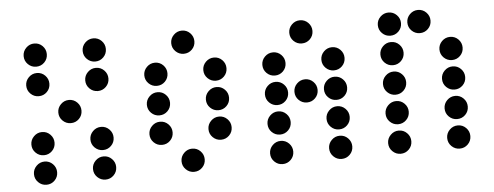

<svg xmlns="http://www.w3.org/2000/svg" viewBox="-46 -785 2280 886"><g transform="rotate(-5 1094.0 -342.0)"><path d="M190.4 -615.2Q190.4 -592.8 174.8 -577.1Q159.2 -561.5 136.7 -561.5Q114.7 -561.5 98.9 -577.1Q83 -592.8 83 -615.2Q83 -637.2 98.9 -653.1Q114.7 -668.9 136.7 -668.9Q159.2 -668.9 174.8 -653.1Q190.4 -637.2 190.4 -615.2ZM463.9 -615.2Q463.9 -592.8 448.2 -577.1Q432.6 -561.5 410.2 -561.5Q388.2 -561.5 372.3 -577.1Q356.4 -592.8 356.4 -615.2Q356.4 -637.2 372.3 -653.1Q388.2 -668.9 410.2 -668.9Q432.6 -668.9 448.2 -653.1Q463.9 -637.2 463.9 -615.2ZM190.4 -478.5Q190.4 -456.1 174.8 -440.4Q159.2 -424.8 136.7 -424.8Q114.7 -424.8 98.9 -440.4Q83 -456.1 83 -478.5Q83 -500.5 98.9 -516.4Q114.7 -532.2 136.7 -532.2Q159.2 -532.2 174.8 -516.4Q190.4 -500.5 190.4 -478.5ZM463.9 -478.5Q463.9 -456.1 448.2 -440.4Q432.6 -424.8 410.2 -424.8Q388.2 -424.8 372.3 -440.4Q356.4 -456.1 356.4 -478.5Q356.4 -500.5 372.3 -516.4Q388.2 -532.2 410.2 -532.2Q432.6 -532.2 448.2 -516.4Q463.9 -500.5 463.9 -478.5ZM327.1 -341.8Q327.1 -319.3 311.5 -303.7Q295.9 -288.1 273.4 -288.1Q251.5 -288.1 235.6 -303.7Q219.7 -319.3 219.7 -341.8Q219.7 -363.8 235.6 -379.6Q251.5 -395.5 273.4 -395.5Q295.9 -395.5 311.5 -379.6Q327.1 -363.8 327.1 -341.8ZM190.4 -205.1Q190.4 -182.6 174.8 -167Q159.2 -151.4 136.7 -151.4Q114.7 -151.4 98.9 -167Q83 -182.6 83 -205.1Q83 -227.1 98.9 -242.9Q114.7 -258.8 136.7 -258.8Q159.2 -258.8 174.8 -242.9Q190.4 -227.1 190.4 -205.1ZM463.9 -205.1Q463.9 -182.6 448.2 -167Q432.6 -151.4 410.2 -151.4Q388.2 -151.4 372.3 -167Q356.4 -182.6 356.4 -205.1Q356.4 -227.1 372.3 -242.9Q388.2 -258.8 410.2 -258.8Q432.6 -258.8 448.2 -242.9Q463.9 -227.1 463.9 -205.1ZM190.4 -68.4Q190.4 -45.9 174.8 -30.3Q159.2 -14.6 136.7 -14.6Q114.7 -14.6 98.9 -30.3Q83 -45.9 83 -68.4Q83 -90.3 98.9 -106.2Q114.7 -122.1 136.7 -122.1Q159.2 -122.1 174.8 -106.2Q190.4 -90.3 190.4 -68.4ZM463.9 -68.4Q463.9 -45.9 448.2 -30.3Q432.6 -14.6 410.2 -14.6Q388.2 -14.6 372.3 -30.3Q356.4 -45.9 356.4 -68.4Q356.4 -90.3 372.3 -106.2Q388.2 -122.1 410.2 -122.1Q432.6 -122.1 448.2 -106.2Q463.9 -90.3 463.9 -68.4Z M874 -615.2Q874 -592.8 858.4 -577.1Q842.8 -561.5 820.3 -561.5Q798.3 -561.5 782.5 -577.1Q766.6 -592.8 766.6 -615.2Q766.6 -637.2 782.5 -653.1Q798.3 -668.9 820.3 -668.9Q842.8 -668.9 858.4 -653.1Q874 -637.2 874 -615.2ZM737.3 -478.5Q737.3 -456.1 721.7 -440.4Q706.1 -424.8 683.6 -424.8Q661.6 -424.8 645.8 -440.4Q629.9 -456.1 629.9 -478.5Q629.9 -500.5 645.8 -516.4Q661.6 -532.2 683.6 -532.2Q706.1 -532.2 721.7 -516.4Q737.3 -500.5 737.3 -478.5ZM1010.7 -478.5Q1010.7 -456.1 995.1 -440.4Q979.5 -424.8 957 -424.8Q935.1 -424.8 919.2 -440.4Q903.3 -456.1 903.3 -478.5Q903.3 -500.5 919.2 -516.4Q935.1 -532.2 957 -532.2Q979.5 -532.2 995.1 -516.4Q1010.7 -500.5 1010.7 -478.5ZM737.3 -341.8Q737.3 -319.3 721.7 -303.7Q706.1 -288.1 683.6 -288.1Q661.6 -288.1 645.8 -303.7Q629.9 -319.3 629.9 -341.8Q629.9 -363.8 645.8 -379.6Q661.6 -395.5 683.6 -395.5Q706.1 -395.5 721.7 -379.6Q737.3 -363.8 737.3 -341.8ZM1010.7 -341.8Q1010.7 -319.3 995.1 -303.7Q979.5 -288.1 957 -288.1Q935.1 -288.1 919.2 -303.7Q903.3 -319.3 903.3 -341.8Q903.3 -363.8 919.2 -379.6Q935.1 -395.5 957 -395.5Q979.5 -395.5 995.1 -379.6Q1010.7 -363.8 1010.7 -341.8ZM737.3 -205.1Q737.3 -182.6 721.7 -167Q706.1 -151.4 683.6 -151.4Q661.6 -151.4 645.8 -167Q629.9 -182.6 629.9 -205.1Q629.9 -227.1 645.8 -242.9Q661.6 -258.8 683.6 -258.8Q706.1 -258.8 721.7 -242.9Q737.3 -227.1 737.3 -205.1ZM1010.7 -205.1Q1010.7 -182.6 995.1 -167Q979.5 -151.4 957 -151.4Q935.1 -151.4 919.2 -167Q903.3 -182.6 903.3 -205.1Q903.3 -227.1 919.2 -242.9Q935.1 -258.8 957 -258.8Q979.5 -258.8 995.1 -242.9Q1010.7 -227.1 1010.7 -205.1ZM874 -68.4Q874 -45.9 858.4 -30.3Q842.8 -14.6 820.3 -14.6Q798.3 -14.6 782.5 -30.3Q766.6 -45.9 766.6 -68.4Q766.6 -90.3 782.5 -106.2Q798.3 -122.1 820.3 -122.1Q842.8 -122.1 858.4 -106.2Q874 -90.3 874 -68.4Z M1420.9 -615.2Q1420.9 -592.8 1405.3 -577.1Q1389.6 -561.5 1367.2 -561.5Q1345.2 -561.5 1329.3 -577.1Q1313.5 -592.8 1313.5 -615.2Q1313.5 -637.2 1329.3 -653.1Q1345.2 -668.9 1367.2 -668.9Q1389.6 -668.9 1405.3 -653.1Q1420.9 -637.2 1420.9 -615.2ZM1284.2 -478.5Q1284.2 -456.1 1268.6 -440.4Q1252.9 -424.8 1230.5 -424.8Q1208.5 -424.8 1192.6 -440.4Q1176.8 -456.1 1176.8 -478.5Q1176.8 -500.5 1192.6 -516.4Q1208.5 -532.2 1230.5 -532.2Q1252.9 -532.2 1268.6 -516.4Q1284.2 -500.5 1284.2 -478.5ZM1557.6 -478.5Q1557.6 -456.1 1542 -440.4Q1526.4 -424.8 1503.9 -424.8Q1481.9 -424.8 1466.1 -440.4Q1450.2 -456.1 1450.2 -478.5Q1450.2 -500.5 1466.1 -516.4Q1481.9 -532.2 1503.9 -532.2Q1526.4 -532.2 1542 -516.4Q1557.6 -500.5 1557.6 -478.5ZM1284.2 -341.8Q1284.2 -319.3 1268.6 -303.7Q1252.9 -288.1 1230.5 -288.1Q1208.5 -288.1 1192.6 -303.7Q1176.8 -319.3 1176.8 -341.8Q1176.8 -363.8 1192.6 -379.6Q1208.5 -395.5 1230.5 -395.5Q1252.9 -395.5 1268.6 -379.6Q1284.2 -363.8 1284.2 -341.8ZM1420.9 -341.8Q1420.9 -319.3 1405.3 -303.7Q1389.6 -288.1 1367.2 -288.1Q1345.2 -288.1 1329.3 -303.7Q1313.5 -319.3 1313.5 -341.8Q1313.5 -363.8 1329.3 -379.6Q1345.2 -395.5 1367.2 -395.5Q1389.6 -395.5 1405.3 -379.6Q1420.9 -363.8 1420.9 -341.8ZM1557.6 -341.8Q1557.6 -319.3 1542 -303.7Q1526.4 -288.1 1503.9 -288.1Q1481.9 -288.1 1466.1 -303.7Q1450.2 -319.3 1450.2 -341.8Q1450.2 -363.8 1466.1 -379.6Q1481.9 -395.5 1503.9 -395.5Q1526.4 -395.5 1542 -379.6Q1557.6 -363.8 1557.6 -341.8ZM1284.2 -205.1Q1284.2 -182.6 1268.6 -167Q1252.9 -151.4 1230.5 -151.4Q1208.5 -151.4 1192.6 -167Q1176.8 -182.6 1176.8 -205.1Q1176.8 -227.1 1192.6 -242.9Q1208.5 -258.8 1230.5 -258.8Q1252.9 -258.8 1268.6 -242.9Q1284.2 -227.1 1284.2 -205.1ZM1557.6 -205.1Q1557.6 -182.6 1542 -167Q1526.4 -151.4 1503.9 -151.4Q1481.9 -151.4 1466.1 -167Q1450.2 -182.6 1450.2 -205.1Q1450.2 -227.1 1466.1 -242.9Q1481.9 -258.8 1503.9 -258.8Q1526.4 -258.8 1542 -242.9Q1557.6 -227.1 1557.6 -205.1ZM1284.2 -68.4Q1284.2 -45.9 1268.6 -30.3Q1252.9 -14.6 1230.5 -14.6Q1208.5 -14.6 1192.6 -30.3Q1176.8 -45.9 1176.8 -68.4Q1176.8 -90.3 1192.6 -106.2Q1208.5 -122.1 1230.5 -122.1Q1252.9 -122.1 1268.6 -106.2Q1284.2 -90.3 1284.2 -68.4ZM1557.6 -68.4Q1557.6 -45.9 1542 -30.3Q1526.4 -14.6 1503.9 -14.6Q1481.9 -14.6 1466.1 -30.3Q1450.2 -45.9 1450.2 -68.4Q1450.2 -90.3 1466.1 -106.2Q1481.9 -122.1 1503.9 -122.1Q1526.4 -122.1 1542 -106.2Q1557.6 -90.3 1557.6 -68.4Z M1831.1 -615.2Q1831.1 -592.8 1815.4 -577.1Q1799.8 -561.5 1777.3 -561.5Q1755.4 -561.5 1739.5 -577.1Q1723.6 -592.8 1723.6 -615.2Q1723.6 -637.2 1739.5 -653.1Q1755.4 -668.9 1777.3 -668.9Q1799.8 -668.9 1815.4 -653.1Q1831.1 -637.2 1831.1 -615.2ZM1967.8 -615.2Q1967.8 -592.8 1952.1 -577.1Q1936.5 -561.5 1914.1 -561.5Q1892.1 -561.5 1876.2 -577.1Q1860.4 -592.8 1860.4 -615.2Q1860.4 -637.2 1876.2 -653.1Q1892.1 -668.9 1914.1 -668.9Q1936.5 -668.9 1952.1 -653.1Q1967.8 -637.2 1967.8 -615.2ZM1831.1 -478.5Q1831.1 -456.1 1815.4 -440.4Q1799.8 -424.8 1777.3 -424.8Q1755.4 -424.8 1739.5 -440.4Q1723.6 -456.1 1723.6 -478.5Q1723.6 -500.5 1739.5 -516.4Q1755.4 -532.2 1777.3 -532.2Q1799.8 -532.2 1815.4 -516.4Q1831.1 -500.5 1831.1 -478.5ZM2104.5 -478.5Q2104.5 -456.1 2088.9 -440.4Q2073.2 -424.8 2050.8 -424.8Q2028.8 -424.8 2012.9 -440.4Q1997.1 -456.1 1997.1 -478.5Q1997.1 -500.5 2012.9 -516.4Q2028.8 -532.2 2050.8 -532.2Q2073.2 -532.2 2088.9 -516.4Q2104.5 -500.5 2104.5 -478.5ZM1831.1 -341.8Q1831.1 -319.3 1815.4 -303.7Q1799.8 -288.1 1777.3 -288.1Q1755.4 -288.1 1739.5 -303.7Q1723.6 -319.3 1723.6 -341.8Q1723.6 -363.8 1739.5 -379.6Q1755.4 -395.5 1777.3 -395.5Q1799.8 -395.5 1815.4 -379.6Q1831.1 -363.8 1831.1 -341.8ZM2104.5 -341.8Q2104.5 -319.3 2088.9 -303.7Q2073.2 -288.1 2050.8 -288.1Q2028.8 -288.1 2012.9 -303.7Q1997.1 -319.3 1997.1 -341.8Q1997.1 -363.8 2012.9 -379.6Q2028.8 -395.5 2050.8 -395.5Q2073.2 -395.5 2088.9 -379.6Q2104.5 -363.8 2104.5 -341.8ZM1831.1 -205.1Q1831.1 -182.6 1815.4 -167Q1799.8 -151.4 1777.3 -151.4Q1755.4 -151.4 1739.5 -167Q1723.6 -182.6 1723.6 -205.1Q1723.6 -227.1 1739.5 -242.9Q1755.4 -258.8 1777.3 -258.8Q1799.8 -258.8 1815.4 -242.9Q1831.1 -227.1 1831.1 -205.1ZM2104.5 -205.1Q2104.5 -182.6 2088.9 -167Q2073.2 -151.4 2050.8 -151.4Q2028.8 -151.4 2012.9 -167Q1997.1 -182.6 1997.1 -205.1Q1997.1 -227.1 2012.9 -242.9Q2028.8 -258.8 2050.8 -258.8Q2073.2 -258.8 2088.9 -242.9Q2104.5 -227.1 2104.5 -205.1ZM1831.1 -68.4Q1831.1 -45.9 1815.4 -30.3Q1799.8 -14.6 1777.3 -14.6Q1755.4 -14.6 1739.5 -30.3Q1723.6 -45.9 1723.6 -68.4Q1723.6 -90.3 1739.5 -106.2Q1755.4 -122.1 1777.3 -122.1Q1799.8 -122.1 1815.4 -106.2Q1831.1 -90.3 1831.1 -68.4ZM2104.5 -68.4Q2104.5 -45.9 2088.9 -30.3Q2073.2 -14.6 2050.8 -14.6Q2028.8 -14.6 2012.9 -30.3Q1997.1 -45.9 1997.1 -68.4Q1997.1 -90.3 2012.9 -106.2Q2028.8 -122.1 2050.8 -122.1Q2073.2 -122.1 2088.9 -106.2Q2104.5 -90.3 2104.5 -68.4Z"/></g></svg>

Font: DatDot
Style: Regular
Weight: 400
Designer: GGBot
Version: 1.00